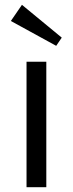

<svg xmlns="http://www.w3.org/2000/svg" viewBox="-20 -776 302 796"><path d="M172 -520V0H90V-520ZM213 -586 25 -689 71 -756 236 -620Z"/></svg>

Font: Strait
Style: Regular
Weight: 400
Designer: Eduardo Rodriguez Tunni
Foundry: Eduardo Rodriguez Tunni
Version: Version 1.002; ttfautohint (v1.8.4.7-5d5b);gftools[0.9.23]